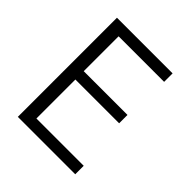

<svg xmlns="http://www.w3.org/2000/svg" viewBox="-197 -859 993 993"><g transform="rotate(45 300.0 -362.5)"><path d="M90 -725H497V-663H164V-408H484V-347H164V-62H510V0H90Z"/></g></svg>

Font: JuliaMono Light
Style: Regular
Weight: 300
Monospace: yes
Designer: cormullion
Foundry: corm
Version: Version 0.054; ttfautohint (v1.8.4)